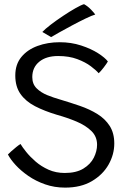

<svg xmlns="http://www.w3.org/2000/svg" viewBox="-20 -872 616 898"><path d="M284.5 5.5Q234.5 5.5 191 -9.8Q147.5 -25 112.5 -49.2Q77.5 -73.5 53.2 -100Q29 -126.5 17 -149.5Q21.5 -154.5 32.5 -164.2Q43.5 -174 55.8 -184Q68 -194 76 -198.5Q84.5 -184 102.5 -161.5Q120.5 -139 146.8 -116.2Q173 -93.5 207.2 -78.2Q241.5 -63 283 -63Q336.5 -63 370 -83.5Q403.5 -104 418.8 -134.5Q434 -165 434 -195Q434 -233.5 407.2 -259.5Q380.5 -285.5 337.8 -303.5Q295 -321.5 246.5 -335Q188 -352.5 144 -375.2Q100 -398 75.8 -432.5Q51.5 -467 51.5 -519Q51.5 -571 80 -605.5Q108.5 -640 155.8 -657.2Q203 -674.5 259 -674.5Q313 -674.5 359.5 -659.2Q406 -644 438.8 -623Q471.5 -602 484.5 -584.5Q479 -574.5 464.8 -556Q450.5 -537.5 441.5 -529.5Q430 -543 405 -562Q380 -581 341.5 -595.5Q303 -610 252 -610Q196 -610 163.5 -583.2Q131 -556.5 131 -511.5Q131 -479 151.2 -459Q171.5 -439 201.2 -427Q231 -415 259.5 -407Q308 -392.5 353.8 -376.8Q399.5 -361 435.8 -338.5Q472 -316 493.2 -282.8Q514.5 -249.5 514.5 -201Q514.5 -149.5 487.8 -102.2Q461 -55 409.8 -24.8Q358.5 5.5 284.5 5.5ZM373 -852.5Q390.5 -843 406 -826.8Q421.5 -810.5 425.5 -804Q409.5 -799.5 380 -785.2Q350.5 -771 317.2 -753.2Q284 -735.5 256.8 -720.2Q229.5 -705 219 -698.5L178 -722.5Q191 -736.5 217.5 -756.8Q244 -777 274.8 -797.5Q305.5 -818 332.2 -833.2Q359 -848.5 373 -852.5Z"/></svg>

Font: Grandstander Light
Style: Regular
Weight: 300
Designer: Tyler Finck
Foundry: Etcetera Type Co
Version: Version 1.200; ttfautohint (v1.8.3)